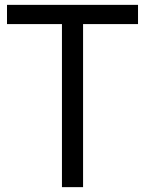

<svg xmlns="http://www.w3.org/2000/svg" viewBox="-20 -771 618 790"><path d="M547.9 -671.9H321.8V-1H234.9V-671.9H8.8V-751H547.9Z"/></svg>

Font: ø
Style: ø
Weight: 400
Designer: Samuel Oakes
Foundry: Samuel Oakes
Version: Version 1.000;PS 001.000;hotconv 1.0.88;makeotf.lib2.5.64775